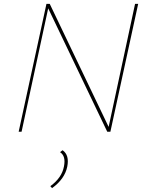

<svg xmlns="http://www.w3.org/2000/svg" viewBox="-20 -678 753 988"><path d="M675 -658H691L548 0H532L228 -635L91 0H76L219 -658H236L539 -25ZM302 95Q338 120 326 180Q313 243 248 290L239 280Q298 237 309 179Q320 125 289 105Z"/></svg>

Font: EauTest Thin
Style: Italic
Weight: 250
Italic angle: -12°
Designer: Christian Thalmann (Catharsis Fonts)
Version: Version 0.001;PS 000.001;hotconv 1.0.88;makeotf.lib2.5.64775